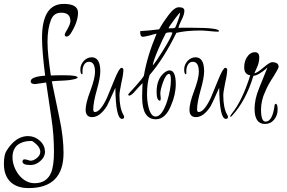

<svg xmlns="http://www.w3.org/2000/svg" viewBox="-124 -575 1470 982"><path d="M22 387Q-37 387 -71 355Q-104 322 -104 263Q-104 216 -90 195Q-43 121 19 121Q53 121 79 144Q106 168 106 202Q106 228 82 249Q59 269 32 269Q-9 269 -9 251Q-9 240 3 240Q7 240 17 243Q22 244 25.5 245.5Q29 247 32 247Q48 247 65 233Q82 219 82 202Q82 173 40 146H33Q-8 146 -35 167Q-60 189 -60 229Q-60 276 -28 319Q7 362 53 362Q114 362 137 309Q152 273 152 202Q152 163 149 118Q146 73 138 23L112 -153L56 -145Q33 -145 33 -159Q33 -183 107 -188Q99 -250 95 -298.5Q91 -347 91 -381Q91 -555 202 -555Q275 -555 275 -510Q275 -463 238 -404Q227 -388 217 -388Q207 -388 207 -399Q207 -403 222 -428Q236 -453 236 -468Q236 -510 189 -510Q151 -510 137 -474Q119 -429 119 -362Q119 -328 123.5 -285Q128 -242 136 -189Q159 -190 177 -190Q195 -190 206 -190Q273 -190 273 -178Q273 -175 263 -172Q241 -165 203 -163Q177 -162 161.5 -161Q146 -160 141 -159L179 24Q191 79 196 124.5Q201 170 201 207Q201 387 22 387Z M500 33Q468 33 466 -126Q448 -86 437.5 -63Q427 -40 423 -33Q387 24 347 24Q314 24 314 -14Q314 -47 338 -110Q362 -175 362 -207Q362 -259 331 -259Q315 -259 306 -244Q302 -237 300 -229Q298 -221 298 -213V-202Q298 -195 296 -195Q287 -195 287 -221Q287 -243 304 -263Q322 -282 345 -282Q389 -282 389 -210Q389 -177 371 -114Q353 -50 353 -16Q353 -2 361 -2Q386 -2 416 -60Q421 -69 432 -96Q443 -123 462 -169Q486 -228 497 -228Q507 -228 507 -217Q507 -207 504.5 -190.5Q502 -174 497 -153Q493 -131 490 -115Q487 -99 487 -88Q487 -23 507 12Q511 19 511 23Q511 33 500 33Z M673 35Q603 35 603 -78Q603 -88 603.5 -106Q604 -124 605 -150Q595 -140 583.5 -127.5Q572 -115 560 -101Q545 -86 537 -86Q532 -86 532 -93Q532 -93 541.5 -104Q551 -115 570 -135Q608 -178 612 -188Q628 -286 677 -403Q666 -401 643 -394Q630 -391 621 -389Q612 -387 606 -387Q593 -387 593 -411Q593 -415 594 -416Q635 -418 690 -425Q701 -445 713 -463Q725 -481 738 -498Q768 -538 791 -538Q819 -538 819 -520Q819 -502 806 -476Q790 -445 789 -432Q791 -432 794.5 -432.5Q798 -433 803 -433H861Q996 -433 996 -416Q996 -413 991 -413Q976 -413 947 -416Q917 -419 902 -419Q828 -419 778 -407Q714 -276 641 -191Q628 -149 628 -93Q628 -75 630 -58.5Q632 -42 636 -25Q648 21 672 21Q705 21 731 -58Q750 -119 750 -165Q750 -197 741 -197Q725 -197 710 -155Q696 -116 696 -97Q696 -95 696.5 -92Q697 -89 697 -84Q698 -80 698 -76Q698 -72 698 -70Q698 -63 695 -60Q677 -60 677 -105Q677 -170 715 -202Q731 -215 743 -215Q775 -215 775 -145Q775 -90 750 -34Q722 35 673 35ZM738 -430Q767 -430 771 -433Q773 -435 776.5 -443.5Q780 -452 786 -468Q797 -501 797 -506Q797 -508 796 -510Q791 -506 767 -474Q755 -458 747.5 -447Q740 -436 738 -430ZM657 -240Q666 -250 680 -270.5Q694 -291 713 -322Q752 -385 758 -408Q752 -410 749 -410Q732 -410 724 -405Q716 -390 706.5 -370Q697 -350 686 -324Q674 -296 666.5 -275Q659 -254 657 -240Z M1031 33Q999 33 997 -126Q979 -86 968.5 -63Q958 -40 954 -33Q918 24 878 24Q845 24 845 -14Q845 -47 869 -110Q893 -175 893 -207Q893 -259 862 -259Q846 -259 837 -244Q833 -237 831 -229Q829 -221 829 -213V-202Q829 -195 827 -195Q818 -195 818 -221Q818 -243 835 -263Q853 -282 876 -282Q920 -282 920 -210Q920 -177 902 -114Q884 -50 884 -16Q884 -2 892 -2Q917 -2 947 -60Q952 -69 963 -96Q974 -123 993 -169Q1017 -228 1028 -228Q1038 -228 1038 -217Q1038 -207 1035.5 -190.5Q1033 -174 1028 -153Q1024 -131 1021 -115Q1018 -99 1018 -88Q1018 -23 1038 12Q1042 19 1042 23Q1042 33 1031 33Z M1231 59Q1178 59 1178 -19Q1178 -42 1183.5 -68.5Q1189 -95 1202 -126L1244 -230Q1230 -217 1221.5 -211Q1213 -205 1211 -204Q1193 -190 1172 -187Q1134 -60 1062 18Q1058 22 1056 22Q1053 22 1053 21Q1053 17 1063 4Q1115 -60 1156 -190Q1125 -194 1125 -231Q1125 -259 1138 -281Q1155 -308 1180 -308Q1202 -308 1202 -281Q1202 -260 1194 -239Q1191 -232 1187 -222.5Q1183 -213 1177 -200Q1193 -203 1224 -230Q1256 -257 1267 -257Q1301 -257 1301 -233Q1301 -226 1277 -187Q1247 -142 1234 -110Q1222 -85 1216.5 -61Q1211 -37 1211 -15Q1211 47 1234 47Q1269 47 1280 -33Q1281 -44 1286 -44Q1296 -44 1296 -15Q1296 15 1278 37Q1260 59 1231 59Z"/></svg>

Font: Ole
Style: Regular
Weight: 400
Designer: Robert E. Leuschke
Foundry: Robert E. Leuschke
Version: Version 1.010; ttfautohint (v1.8.3)